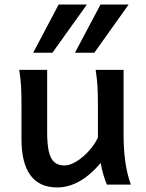

<svg xmlns="http://www.w3.org/2000/svg" viewBox="-20 -801 632 833"><path d="M417 -94.2Q327.1 12.2 228 12.2Q150.9 12.2 112.1 -40.5Q73.2 -93.3 73.2 -197.8V-341.8Q73.2 -393.1 71.5 -425Q69.8 -457 63.5 -498H184.6V-227.1Q184.6 -175.8 191.7 -144.3Q198.7 -112.8 215.3 -97.9Q231.9 -83 259.8 -83Q284.2 -83 313.7 -101.8Q343.3 -120.6 368.2 -149.2Q393.1 -177.7 404.8 -204.6V-341.8Q404.8 -394 403.1 -424.8Q401.4 -455.6 395 -498H516.1V-219.7Q516.1 -84.5 547.9 0H443.8Q435.5 -19.5 428 -44.9Q420.4 -70.3 417 -94.2ZM356.9 -781.2 207.5 -572.3H124L234.4 -781.2ZM538.1 -781.2 389.2 -572.3H305.2L416 -781.2Z"/></svg>

Font: Lesson One Medium
Style: Regular
Weight: 500
Designer: But Ko, Victor Gaultney, Annie Olsen, Julie Remington, Don Collingsworth, Eric Hays, Becca Hirsbrunner
Version: Version 1.100